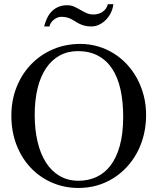

<svg xmlns="http://www.w3.org/2000/svg" viewBox="-20 -889 763 924"><path d="M683.1 -335Q683.1 -285.2 671.9 -239.5Q660.6 -193.8 639.9 -155Q619.1 -116.2 589.8 -84.7Q560.5 -53.2 524.4 -30.8Q488.3 -8.3 446.3 3.7Q404.3 15.6 357.9 15.6Q290.5 15.6 231.7 -9.5Q172.9 -34.7 128.9 -80.6Q85 -126.5 59.8 -190.7Q34.7 -254.9 34.7 -333Q34.7 -407.2 60.1 -470.5Q85.4 -533.7 130.1 -579.8Q174.8 -626 235.4 -651.9Q295.9 -677.7 366.7 -677.7Q410.2 -677.7 450.4 -666Q490.7 -654.3 525.9 -632.8Q561 -611.3 589.8 -580.6Q618.7 -549.8 639.4 -511.7Q660.2 -473.6 671.6 -429.2Q683.1 -384.8 683.1 -335ZM572.8 -322.3Q573.2 -397.9 560.1 -457.5Q546.9 -517.1 519.8 -558.1Q492.7 -599.1 451.9 -620.8Q411.1 -642.6 356 -643.1Q306.2 -643.1 267.3 -621.8Q228.5 -600.6 201.7 -560.8Q174.8 -521 160.9 -464.1Q147 -407.2 147 -335.9Q147 -265.6 160.6 -207.5Q174.3 -149.4 200.7 -107.7Q227.1 -65.9 266.4 -42.7Q305.7 -19.5 356.9 -19Q404.3 -19 443.8 -37.1Q483.4 -55.2 512 -92.5Q540.5 -129.9 556.4 -187Q572.3 -244.1 572.8 -322.3ZM525.4 -868.7Q523.4 -848.6 514.4 -829.3Q505.4 -810.1 491.2 -795.2Q477.1 -780.3 458.7 -771Q440.4 -761.7 419.4 -761.7Q401.4 -761.7 387.9 -765.1Q374.5 -768.6 363.8 -773.7Q353 -778.8 344 -784.9Q335 -791 325 -796.1Q314.9 -801.3 303 -804.7Q291 -808.1 274.9 -808.1Q265.1 -808.1 255.4 -804Q245.6 -799.8 237.8 -793.2Q230 -786.6 224.6 -778.3Q219.2 -770 218.3 -761.7H192.4Q197.8 -783.2 206.8 -802Q215.8 -820.8 229.2 -834.5Q242.7 -848.1 261.2 -856Q279.8 -863.8 303.2 -863.8Q322.3 -863.8 337.2 -856.9Q352.1 -850.1 366.5 -841.6Q380.9 -833 396 -826.2Q411.1 -819.3 430.2 -819.3Q441.9 -819.3 453.1 -822.5Q464.4 -825.7 473.6 -832Q482.9 -838.4 489.5 -847.7Q496.1 -856.9 499 -868.7Z"/></svg>

Font: Doulos SIL Afr
Style: Regular
Weight: 400
Designer: Walt Agee, Victor Gaultney, Peter Martin, Debbi Hosken, Becca Hirsbrunner
Foundry: SIL International
Version: Version 5.000